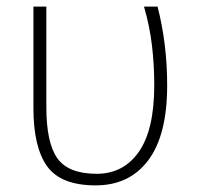

<svg xmlns="http://www.w3.org/2000/svg" viewBox="-20 -550 599 580"><path d="M269 10Q164 10 122.5 -47.5Q81 -105 81 -223V-530H120V-227Q120 -118 153.5 -71.5Q187 -25 272 -25Q353 -25 399.5 -91.5Q446 -158 446 -293Q446 -354 439 -413Q432 -472 415 -530H456Q485 -417 485 -292Q485 -142 428 -66Q371 10 269 10Z"/></svg>

Font: Noto Sans ExtraLight
Style: Regular
Weight: 200
Designer: Monotype Design Team
Foundry: Monotype Imaging Inc.
Version: Version 2.007